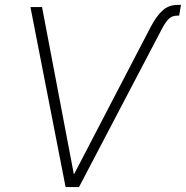

<svg xmlns="http://www.w3.org/2000/svg" viewBox="-20 -756 751 776"><path d="M587.9 -645Q611.8 -690.9 637 -713.6Q662.1 -736.3 698.2 -736.3H711.4L704.1 -692.9H697.8Q675.8 -692.9 662.6 -680.2Q649.4 -667.5 634.8 -640.1L299.3 0H245.1L103 -727.5H149.9L278.3 -52.7H279.8Z"/></svg>

Font: Inter 16pt ExtraLight
Style: Italic
Weight: 250
Italic angle: -9.3988°
Version: Version 4.001;git-66647c0bb